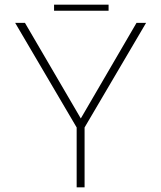

<svg xmlns="http://www.w3.org/2000/svg" viewBox="-20 -804 692 824"><path d="M309 -257 45 -706H87L333 -285L320 -284L566 -706H607L343 -257V0H309ZM212 -784H446V-758H212Z"/></svg>

Font: Josefin Sans Thin ExtraLight
Style: Regular
Weight: 250
Version: Version 2.001